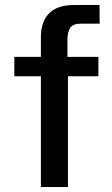

<svg xmlns="http://www.w3.org/2000/svg" viewBox="-20 -743 444 763"><path d="M371 -517V-440H250V0H142.5V-440H37V-517H142.5V-595.5Q142.5 -657.5 175.5 -690.2Q208.5 -723 272.5 -723H375.5L376 -649H301.5Q270.5 -649 259.2 -632.8Q248 -616.5 248 -583V-517Z"/></svg>

Font: Public Sans Medium
Style: Regular
Weight: 500
Designer: The Public Sans Project Authors: Dan O. Williams and USWDS (Libre Franklin designed by Pablo Impallari and Rodrigo Fuenz
Version: Version 1.007